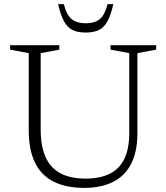

<svg xmlns="http://www.w3.org/2000/svg" viewBox="-20 -902 808 932"><path d="M607.5 -258V-644L516.5 -661V-682.5H738V-661L647 -644V-256.5Q647 -165 616.2 -106Q585.5 -47 527.8 -18.5Q470 10 389.5 10Q301.5 10 241.2 -19.8Q181 -49.5 150.2 -111.8Q119.5 -174 119.5 -270.5V-644L29 -661V-682.5H268V-661L177.5 -644V-274Q177.5 -193 201 -140Q224.5 -87 273 -61Q321.5 -35 395.5 -35Q464 -35 511.2 -57.8Q558.5 -80.5 583 -129.8Q607.5 -179 607.5 -258ZM396 -789Q440.5 -789 465 -809.8Q489.5 -830.5 502 -882H530Q518 -828 501.2 -798Q484.5 -768 459.2 -756Q434 -744 396 -744Q358 -744 332.8 -756Q307.5 -768 291 -798Q274.5 -828 262 -882H290Q302.5 -830.5 327.2 -809.8Q352 -789 396 -789Z"/></svg>

Font: Newsreader 14pt Light
Style: Regular
Weight: 300
Designer: Hugues Gentile
Foundry: Production Type
Version: Version 1.003